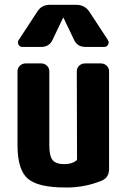

<svg xmlns="http://www.w3.org/2000/svg" viewBox="-20 -790 540 819"><path d="M410.2 -519.5Q424.8 -519.5 435.1 -509.8Q445.3 -500 445.3 -485.4V-70.3Q445.3 -32.2 414.1 -19.5Q340.8 10.7 259.8 9.8Q141.6 9.8 98.1 -28.3Q54.7 -66.4 54.7 -169.9V-485.4Q54.7 -500 64.9 -509.8Q75.2 -519.5 89.8 -519.5H155.3Q169.9 -519.5 180.2 -509.8Q190.4 -500 190.4 -485.4V-169.9Q190.4 -124 204.6 -106.9Q218.8 -89.8 254.9 -89.8Q284.2 -89.8 303.7 -103.5Q308.6 -106.4 308.6 -112.3L307.6 -485.4Q307.6 -500 317.9 -509.8Q328.1 -519.5 342.8 -519.5ZM75.2 -589.8Q64.5 -589.8 59.1 -599.6Q53.7 -609.4 59.6 -619.1L139.6 -741.2Q158.2 -770.5 195.3 -769.5H304.7Q340.8 -769.5 360.4 -741.2L440.4 -619.1Q446.3 -609.4 440.9 -599.6Q435.5 -589.8 424.8 -589.8H344.7Q308.6 -589.8 294.9 -622.1L251 -713.9Q251 -714.8 250 -714.8Q249 -714.8 249 -713.9L205.1 -622.1Q191.4 -589.8 155.3 -589.8Z"/></svg>

Font: Rounded-L Mgen+ 1mn bold
Style: Bold
Weight: 700
Designer: [Source Han Sans]
Ryoko NISHIZUKA  (kana & ideographs); Paul D. Hunt (Latin, Greek & Cyrillic); Wenlong ZHANG  (bopomofo
Version: Version 1.059.20150602